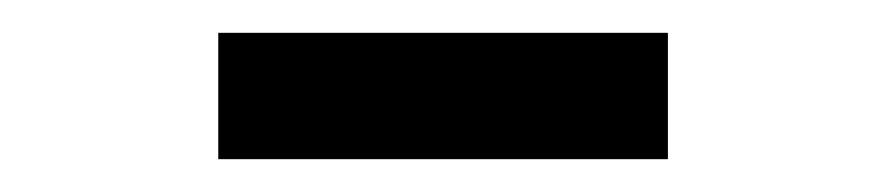

<svg xmlns="http://www.w3.org/2000/svg" viewBox="-20 -694 540 117"><path d="M387 -597H113V-674H387Z"/></svg>

Font: Asul
Style: Regular
Weight: 400
Version: Version 1.001